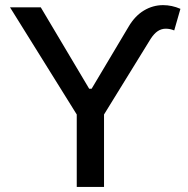

<svg xmlns="http://www.w3.org/2000/svg" viewBox="-20 -736 742 756"><path d="M140.6 -707 331.1 -386.7H340.8L486.3 -630.9Q511.2 -673.3 546.6 -694.6Q582 -715.8 622.1 -715.8Q656.7 -715.8 690.4 -701.2L666 -616.2Q649.4 -623 632.8 -623Q615.7 -623 601.3 -613.5Q586.9 -604 573.2 -583L389.6 -285.2V0H282.2V-285.2L19.5 -707Z"/></svg>

Font: Pretendard JP Medium
Style: Regular
Weight: 500
Designer: Base glyphs from Inter by Rasmus Andersson; Hangeul glyphs from Noto Sans CJK(Source Han Sans) by Jang Soo-young and Kan
Foundry: Kil Hyung-jin
Version: Version 1.309